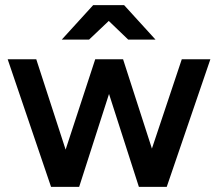

<svg xmlns="http://www.w3.org/2000/svg" viewBox="-20 -732 854 752"><path d="M407 -364 290 0H180L10 -500H122L237 -146L353 -500H462L575 -150L692 -500H804L633 0H524ZM406 -650 329 -577H222L345 -712H466L589 -577H482Z"/></svg>

Font: Oak Sans SemiBold
Style: Regular
Weight: 600
Designer: Erik Kennedy, Walven
Foundry: Erik Kennedy, Walven
Version: Version 1.000